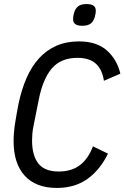

<svg xmlns="http://www.w3.org/2000/svg" viewBox="-20 -914 613 946"><path d="M260 12Q157 12 102 -48Q47 -108 47 -219Q47 -261 55 -311Q63 -361 71 -401Q86 -473 111 -530Q136 -587 172.5 -627Q209 -667 258 -688.5Q307 -710 369 -710Q457 -710 507 -665Q557 -620 573 -551L492 -516Q484 -571 452.5 -600Q421 -629 362 -629Q280 -629 235.5 -577Q191 -525 171 -423L146 -298Q141 -275 139.5 -256Q138 -237 138 -222Q138 -148 169 -108.5Q200 -69 269 -69Q333 -69 374 -100.5Q415 -132 438 -193L512 -157Q473 -77 411 -32.5Q349 12 260 12ZM385 -787Q340 -787 340 -819Q340 -826 341 -833Q342 -840 345 -851Q351 -872 365 -883Q379 -894 407 -894Q452 -894 452 -862Q452 -855 451 -848Q450 -841 447 -830Q441 -809 427 -798Q413 -787 385 -787Z"/></svg>

Font: IBM Plex Sans Condensed Text
Style: Italic
Weight: 450
Width: 3
Italic angle: -11°
Designer: Mike Abbink, Paul van der Laan, Pieter van Rosmalen
Foundry: Bold Monday
Version: Version 1.1